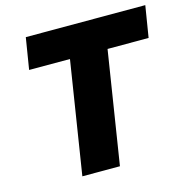

<svg xmlns="http://www.w3.org/2000/svg" viewBox="-104 -806 894 908"><g transform="rotate(-15 343.0 -352.5)"><path d="M189 0 276 -551H76L101 -705H686L661 -551H460L373 0Z"/></g></svg>

Font: Nunito Sans 7pt SemiCondensed Black
Style: Italic
Weight: 900
Width: 4
Italic angle: -9°
Designer: Vernon Adams
Foundry: Vernon Adams
Version: Version 3.101;gftools[0.9.27]